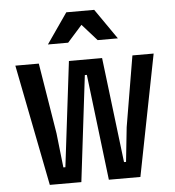

<svg xmlns="http://www.w3.org/2000/svg" viewBox="-57 -893 864 946"><g transform="rotate(-5 375.0 -420.0)"><path d="M33 -600H149L206 -250L225 -80H235L298 -600H462L525 -80H535L553 -250L612 -600H717L599 0H443L380 -524H370L307 0H151ZM306 -840H444L548 -690H448L342 -809H408L302 -690H202Z"/></g></svg>

Font: Martian Mono Custom sWd Rg
Style: Regular
Weight: 400
Width: 6
Monospace: yes
Designer: Alex Havermale
Foundry: Evil Martians
Version: Version 1.000